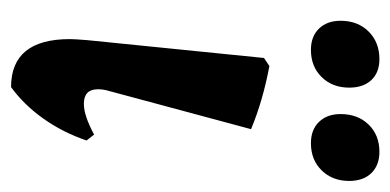

<svg xmlns="http://www.w3.org/2000/svg" viewBox="-204 -510 723 356"><g transform="rotate(90 158.0 -332.5)"><path d="M53 -100Q53 -109 55 -133L88 -460L103 -470Q167 -458 220 -436L149 -172Q146 -162 146 -152Q146 -126 173 -126Q195 -126 230 -145L241 -131Q226 -87 200.5 -51Q175 -15 142 9Q53 9 53 -100ZM19 -602Q19 -634 39 -654Q59 -674 90 -674Q115 -674 129 -659Q143 -644 143 -618Q143 -587 123.5 -567Q104 -547 73 -547Q48 -547 33.5 -562Q19 -577 19 -602ZM192 -602Q192 -634 211.5 -654Q231 -674 262 -674Q287 -674 301.5 -659Q316 -644 316 -618Q316 -587 296.5 -567Q277 -547 246 -547Q221 -547 206.5 -562Q192 -577 192 -602Z"/></g></svg>

Font: Alegreya
Style: Bold Italic
Weight: 700
Italic angle: -7°
Designer: Juan Pablo del Peral
Foundry: Huerta Tipografica
Version: Version 2.007; ttfautohint (v1.6)